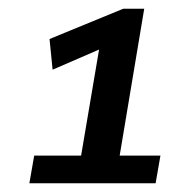

<svg xmlns="http://www.w3.org/2000/svg" viewBox="-20 -788 386 438"><path d="M47 -370 58 -433H165L206 -675L100 -629L93 -699L261 -768H309L253 -433H346L335 -370Z"/></svg>

Font: Georama SemiBold
Style: Italic
Weight: 600
Italic angle: -9°
Designer: Jean-Baptiste Levee
Foundry: Production Type
Version: Version 1.000